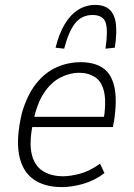

<svg xmlns="http://www.w3.org/2000/svg" viewBox="-20 -753 547 781"><path d="M231 8Q160 8 115 -24.5Q70 -57 57.5 -124Q45 -191 69 -293Q91 -368 127.5 -413.5Q164 -459 210.5 -479.5Q257 -500 308 -500Q364 -500 398.5 -476.5Q433 -453 445 -400.5Q457 -348 444 -261L439 -236H95L102 -278H423L400 -256Q413 -333 404 -376.5Q395 -420 367.5 -438.5Q340 -457 301 -457Q264 -457 225.5 -437.5Q187 -418 158 -373.5Q129 -329 115 -257L112 -241Q98 -167 110 -122Q122 -77 155.5 -56.5Q189 -36 237 -36Q266 -36 305.5 -46.5Q345 -57 387 -87L405 -49Q366 -19 319.5 -5.5Q273 8 231 8ZM241 -555 206 -559Q220 -616 243.5 -655Q267 -694 298.5 -713.5Q330 -733 367 -733Q405 -733 426 -713.5Q447 -694 451.5 -655Q456 -616 447 -559L409 -555Q420 -628 410 -660Q400 -692 356 -692Q314 -692 287 -660Q260 -628 241 -555Z"/></svg>

Font: Nunito Sans 7pt Condensed ExtraLight
Style: Italic
Weight: 250
Width: 3
Italic angle: -9°
Designer: Vernon Adams
Foundry: Vernon Adams
Version: Version 3.101;gftools[0.9.27]